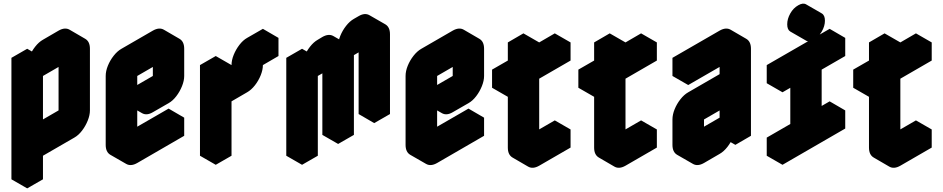

<svg xmlns="http://www.w3.org/2000/svg" viewBox="-20 -859 5202 1059"><path d="M303 -590 390 -640Q424 -660 450 -645Q476 -630 476 -590V-250Q476 -224 464 -194Q452 -164 432.5 -138.5Q413 -113 390 -100L217 0V130L130 180V-490L217 -540V-440Q217 -467 229 -496.5Q241 -526 260.5 -551.5Q280 -577 303 -590ZM390 -540 217 -440V-100L390 -200ZM390 -540V-200L303 -250V-590ZM390 -200 217 -100 130 -150 303 -250ZM450 -645Q424 -660 390 -640L303 -590Q280 -577 260.5 -551.5Q241 -526 229 -496.5Q217 -467 217 -440L130 -490Q130 -517 142 -546.5Q154 -576 174 -601.5Q194 -627 217 -640L303 -690Q338 -710 364 -695ZM130 -490V180L43 130V-540ZM217 -540 130 -490 43 -540 130 -590Z M737 -540 910 -640Q944 -660 970 -645Q996 -630 996 -590V-440Q996 -414 984 -384Q972 -354 952.5 -328.5Q933 -303 910 -290L823 -240Q789 -220 763 -235Q737 -250 737 -290V-60L996 -210V-110L737 40Q702 60 676 45Q650 30 650 -10V-390Q650 -417 662 -446.5Q674 -476 694 -501.5Q714 -527 737 -540ZM910 -540 737 -440V-290L910 -390ZM996 -210 737 -60 650 -110 910 -260ZM910 -540V-390L823 -440V-590ZM737 -290Q737 -250 763 -235L676 -285Q650 -300 650 -340ZM910 -390 737 -290 650 -340 823 -440ZM970 -645Q944 -660 910 -640L737 -540Q714 -527 694 -501.5Q674 -476 662 -446.5Q650 -417 650 -390V-10Q650 30 676 45L589 -5Q563 -20 563 -60V-440Q563 -467 575 -496.5Q587 -526 607 -551.5Q627 -577 650 -590L823 -690Q858 -710 884 -695Z M1170 -450 1257 -500V-400L1343 -450Q1343 -477 1355 -506.5Q1367 -536 1387 -561.5Q1407 -587 1430 -600L1516 -650V-550L1430 -500Q1430 -474 1418 -444Q1406 -414 1386 -388.5Q1366 -363 1343 -350L1257 -300V0L1170 50ZM1170 -450V50L1083 0V-500ZM1516 -650 1430 -600Q1407 -587 1387 -561.5Q1367 -536 1355 -506.5Q1343 -477 1343 -450L1257 -500Q1257 -527 1269 -556.5Q1281 -586 1300.5 -611.5Q1320 -637 1343 -650L1430 -700ZM1343 -450 1257 -400 1170 -450 1257 -500ZM1257 -500 1170 -450 1083 -500 1170 -550Z M1646 -490 1733 -540V-440Q1733 -467 1745 -496.5Q1757 -526 1776.5 -551.5Q1796 -577 1819 -590L1845 -605Q1880 -625 1906 -610Q1932 -595 1932 -555Q1932 -582 1944 -611.5Q1956 -641 1975.5 -666.5Q1995 -692 2018 -705L2044 -720Q2079 -740 2105 -725Q2131 -710 2131 -670V-230L2044 -180V-620L1932 -555V-115L1845 -65V-505L1733 -440V0L1646 50ZM2044 -620V-180L1958 -230V-670ZM1845 -505V-65L1758 -115V-555ZM2105 -725Q2079 -740 2044 -720L2018 -705Q1995 -692 1975.5 -666.5Q1956 -641 1944 -611.5Q1932 -582 1932 -555L1845 -605Q1845 -632 1857 -661.5Q1869 -691 1889 -716.5Q1909 -742 1932 -755L1958 -770Q1992 -790 2018 -775ZM1646 -490V50L1559 0V-540ZM1906 -610Q1880 -625 1845 -605L1819 -590Q1796 -577 1776.5 -551.5Q1757 -526 1745 -496.5Q1733 -467 1733 -440L1646 -490Q1646 -517 1658 -546.5Q1670 -576 1690 -601.5Q1710 -627 1733 -640L1758 -655Q1793 -675 1819 -660ZM1733 -540 1646 -490 1559 -540 1646 -590Z M2391 -540 2564 -640Q2598 -660 2624 -645Q2650 -630 2650 -590V-440Q2650 -414 2638 -384Q2626 -354 2606.5 -328.5Q2587 -303 2564 -290L2477 -240Q2443 -220 2417 -235Q2391 -250 2391 -290V-60L2650 -210V-110L2391 40Q2356 60 2330 45Q2304 30 2304 -10V-390Q2304 -417 2316 -446.5Q2328 -476 2348 -501.5Q2368 -527 2391 -540ZM2564 -540 2391 -440V-290L2564 -390ZM2650 -210 2391 -60 2304 -110 2564 -260ZM2564 -540V-390L2477 -440V-590ZM2391 -290Q2391 -250 2417 -235L2330 -285Q2304 -300 2304 -340ZM2564 -390 2391 -290 2304 -340 2477 -440ZM2624 -645Q2598 -660 2564 -640L2391 -540Q2368 -527 2348 -501.5Q2328 -476 2316 -446.5Q2304 -417 2304 -390V-10Q2304 30 2330 45L2243 -5Q2217 -20 2217 -60V-440Q2217 -467 2229 -496.5Q2241 -526 2261 -551.5Q2281 -577 2304 -590L2477 -690Q2512 -710 2538 -695Z M2867 -375 2781 -325V-425L2867 -475V-575L2954 -625V-425Q2954 -452 2966 -481.5Q2978 -511 2997.5 -536.5Q3017 -562 3040 -575L3127 -625V-525L2954 -425V-45L3127 -145V-45L2954 55Q2919 75 2893 60Q2867 45 2867 5ZM3127 -145 2954 -45 2867 -95 3040 -195ZM3127 -625 3040 -575Q3017 -562 2997.5 -536.5Q2978 -511 2966 -481.5Q2954 -452 2954 -425L2867 -475Q2867 -502 2879 -531.5Q2891 -561 2911 -586.5Q2931 -612 2954 -625L3040 -675ZM2867 -475 2781 -425 2694 -475 2781 -525ZM2867 -375V5Q2867 45 2893 60L2807 10Q2781 -5 2781 -45V-425ZM2954 -625 2867 -575 2781 -625 2867 -675ZM2867 -575V-475L2781 -525V-625ZM2781 -425V-325L2694 -375V-475Z M3343 -375 3257 -325V-425L3343 -475V-575L3430 -625V-425Q3430 -452 3442 -481.5Q3454 -511 3473.5 -536.5Q3493 -562 3516 -575L3603 -625V-525L3430 -425V-45L3603 -145V-45L3430 55Q3395 75 3369 60Q3343 45 3343 5ZM3603 -145 3430 -45 3343 -95 3516 -195ZM3603 -625 3516 -575Q3493 -562 3473.5 -536.5Q3454 -511 3442 -481.5Q3430 -452 3430 -425L3343 -475Q3343 -502 3355 -531.5Q3367 -561 3387 -586.5Q3407 -612 3430 -625L3516 -675ZM3343 -475 3257 -425 3170 -475 3257 -525ZM3343 -375V5Q3343 45 3369 60L3283 10Q3257 -5 3257 -45V-425ZM3430 -625 3343 -575 3257 -625 3343 -675ZM3343 -575V-475L3257 -525V-625ZM3257 -425V-325L3170 -375V-475Z M3776 -490 4036 -640Q4070 -660 4096 -645Q4122 -630 4122 -590V-110L4036 -60V-160Q4036 -134 4024 -104Q4012 -74 3992 -48.5Q3972 -23 3949 -10L3863 40Q3828 60 3802 45Q3776 30 3776 -10V-150Q3776 -177 3788 -206.5Q3800 -236 3820 -261.5Q3840 -287 3863 -300L4036 -400V-540L3776 -390ZM3863 -60 4036 -160V-300L3863 -200ZM4036 -540V-400L3949 -450V-590ZM4036 -160V-60L3949 -110V-210ZM4036 -300V-160L3949 -210V-350ZM4036 -160 3863 -60 3776 -110 3949 -210ZM4036 -400 3863 -300Q3840 -287 3820 -261.5Q3800 -236 3788 -206.5Q3776 -177 3776 -150V-10Q3776 30 3802 45L3715 -5Q3689 -20 3689 -60V-200Q3689 -227 3701 -256.5Q3713 -286 3733 -311.5Q3753 -337 3776 -350L3949 -450ZM4096 -645Q4070 -660 4036 -640L3776 -490L3689 -540L3949 -690Q3984 -710 4010 -695ZM3776 -490V-390L3689 -440V-540Z M4426 -125V-425L4296 -350V-450L4642 -650V-550L4512 -475V-175L4642 -250V-150L4296 50V-50ZM4469 -640Q4443 -625 4425.5 -635Q4408 -645 4408 -675Q4408 -705 4425.5 -735Q4443 -765 4469 -780Q4495 -795 4512.5 -785Q4530 -775 4530 -745Q4530 -715 4512.5 -685Q4495 -655 4469 -640ZM4426 -125 4296 -50 4209 -100 4339 -175ZM4296 -50V50L4209 0V-100ZM4642 -250 4512 -175 4426 -225 4556 -300ZM4426 -425V-125L4339 -175V-475ZM4642 -650 4296 -450 4209 -500 4556 -700ZM4296 -450V-350L4209 -400V-500ZM4513 -785Q4495 -795 4469 -780Q4443 -765 4425.5 -735Q4408 -705 4408 -675Q4408 -645 4426 -635L4339 -685Q4322 -695 4322 -725Q4322 -755 4339 -785Q4356 -815 4383 -830Q4409 -845 4426 -835Z M4859 -375 4773 -325V-425L4859 -475V-575L4946 -625V-425Q4946 -452 4958 -481.5Q4970 -511 4989.5 -536.5Q5009 -562 5032 -575L5119 -625V-525L4946 -425V-45L5119 -145V-45L4946 55Q4911 75 4885 60Q4859 45 4859 5ZM5119 -145 4946 -45 4859 -95 5032 -195ZM5119 -625 5032 -575Q5009 -562 4989.5 -536.5Q4970 -511 4958 -481.5Q4946 -452 4946 -425L4859 -475Q4859 -502 4871 -531.5Q4883 -561 4903 -586.5Q4923 -612 4946 -625L5032 -675ZM4859 -475 4773 -425 4686 -475 4773 -525ZM4859 -375V5Q4859 45 4885 60L4799 10Q4773 -5 4773 -45V-425ZM4946 -625 4859 -575 4773 -625 4859 -675ZM4859 -575V-475L4773 -525V-625ZM4773 -425V-325L4686 -375V-475Z"/></svg>

Font: Nabla Normal
Style: Regular
Weight: 400
Designer: Arthur Reinders Folmer
Version: Version 1.000